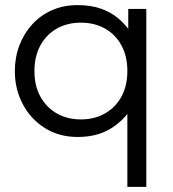

<svg xmlns="http://www.w3.org/2000/svg" viewBox="-20 -520 674 750"><path d="M477.5 210V-110L491 -93.5Q459 -45 407.8 -15Q356.5 15 283 15Q210.5 15 155 -20Q99.5 -55 68.8 -113.5Q38 -172 38 -242.5Q38 -296 55.8 -342.8Q73.5 -389.5 106 -425Q138.5 -460.5 183.2 -480.2Q228 -500 282.5 -500Q336 -500 375.5 -485.8Q415 -471.5 443.5 -447Q472 -422.5 492.5 -391.5L481 -374.5V-485H551.5V210ZM296 -53.5Q349 -53.5 390 -76.8Q431 -100 454.2 -142.2Q477.5 -184.5 477.5 -242.5Q477.5 -300.5 454.2 -343Q431 -385.5 390 -408.5Q349 -431.5 296 -431.5Q243 -431.5 202.2 -408.5Q161.5 -385.5 138 -343Q114.5 -300.5 114.5 -242.5Q114.5 -184.5 138 -142.2Q161.5 -100 202.2 -76.8Q243 -53.5 296 -53.5Z"/></svg>

Font: Geologica Cursive ExtraLight
Style: Regular
Weight: 250
Designer: Sindre Bremnes, Frode Helland
Foundry: Monokrom Skriftforlag AS
Version: Version 1.010;gftools[0.9.28]